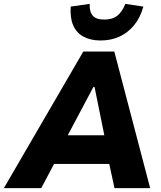

<svg xmlns="http://www.w3.org/2000/svg" viewBox="-63 -971 833 991"><path d="M-43 0 367 -705H527L712 0H528L485 -198L543 -125H167L255 -199L150 0ZM419 -522 264 -230 248 -273H509L484 -231L425 -522ZM456 -762Q405 -762 368.5 -781.5Q332 -801 315 -839.5Q298 -878 302 -937L400 -951Q398 -911 415.5 -890.5Q433 -870 475 -870Q517 -870 542 -889.5Q567 -909 584 -951L677 -937Q661 -879 628.5 -840Q596 -801 552.5 -781.5Q509 -762 456 -762Z"/></svg>

Font: Nunito Sans 7pt SemiCondensed Black
Style: Italic
Weight: 900
Width: 4
Italic angle: -9°
Designer: Vernon Adams
Foundry: Vernon Adams
Version: Version 3.101;gftools[0.9.27]